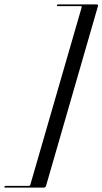

<svg xmlns="http://www.w3.org/2000/svg" viewBox="-94 -744 467 876"><path d="M44.5 98.5 278.5 -710.5Q280 -716 274.5 -716H169Q165 -716 165.5 -720Q167 -724 171.5 -724H347Q355.5 -724 352.5 -714.5L116.5 102.5Q114 112 105.5 112H-70.5Q-75.5 112 -73.5 108Q-72.5 104 -67.5 104H38Q43 104 44.5 98.5Z"/></svg>

Font: Fraunces 144pt S000
Style: Italic
Weight: 400
Italic angle: -16°
Version: Version 1.000; ttfautohint (v1.8.3)